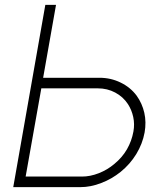

<svg xmlns="http://www.w3.org/2000/svg" viewBox="-20 -770 645 790"><path d="M575 -225Q566.5 -178.5 540.8 -136.2Q515 -94 476 -62.5Q458.5 -48.5 438.8 -37Q419 -25.5 396.5 -17Q353.5 0 310.5 0H34.5L166.5 -750H210.5L157.5 -450H389.5Q436 -450 476.5 -430.2Q517 -410.5 542.5 -376Q565 -344.5 573.8 -305.8Q582.5 -267 575 -225ZM529 -229Q534.5 -259.5 528.2 -288.5Q522 -317.5 506.5 -341.5Q486.5 -372 454 -389.2Q421.5 -406.5 382.5 -406.5H150L85.5 -43.5H317.5Q351 -43.5 386.2 -57.2Q421.5 -71 450 -95Q483 -122 502.5 -156Q522 -190 529 -229Z"/></svg>

Font: Russisch Sans ExtraLight
Style: Italic
Weight: 200
Width: 4
Italic angle: -10°
Designer: Michael Sharanda (font) & Cristiano Sobral (main changes)
Foundry: Michael Sharanda
Version: Version 2.00;September 8, 2020;FontCreator 13.0.0.2681 64-bi